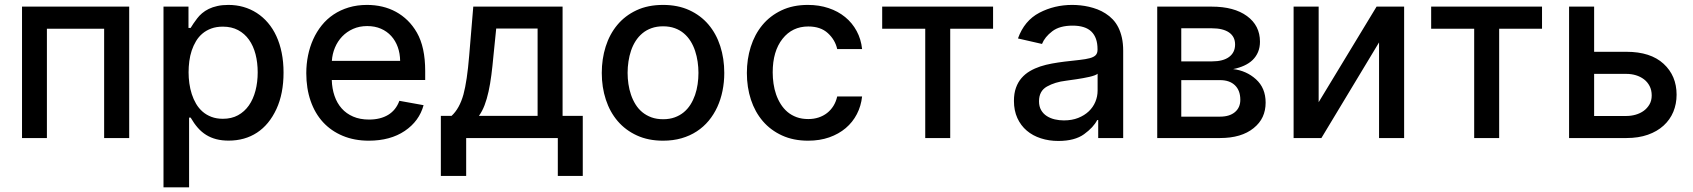

<svg xmlns="http://www.w3.org/2000/svg" viewBox="-20 -573 7027 797"><path d="M516.3 -545.5V0H412.3V-453.8H174.7V0H71.4V-545.5Z M658.7 -545.5H762.4V-457H771.3Q776.3 -465.6 783 -475.3Q789.8 -485.1 798.3 -496.4Q806.8 -507.8 818.7 -517.9Q830.6 -528.1 846.4 -535.9Q862.2 -543.7 882.5 -548.1Q902.7 -552.6 927.9 -552.6Q993.6 -552.6 1045.8 -519.2Q1071.7 -502.5 1092.3 -478.3Q1112.9 -454.2 1127.3 -422.9Q1141.7 -391.7 1149.3 -353.9Q1157 -316.1 1157 -271.7Q1157 -184.3 1127.5 -120.4Q1097.3 -55.4 1046.9 -22.4Q996.4 10.7 929 10.7Q900.9 10.7 878 4.8Q855.1 -1.1 836.1 -12.8Q817.1 -24.5 801.3 -42.4Q785.5 -60.4 771.3 -84.9H764.9V204.5H658.7ZM905.2 -79.9Q941.1 -79.9 968 -94.6Q995 -109.4 1013.1 -135.3Q1031.2 -161.2 1040.5 -196.6Q1049.7 -231.9 1049.7 -272.7Q1049.7 -313.2 1040.7 -348Q1031.6 -382.8 1013.5 -408.2Q995.4 -433.6 968.4 -448Q941.4 -462.4 905.2 -462.4Q878.2 -462.4 857.2 -454.7Q836.3 -447.1 820.5 -433.8Q804.7 -420.5 793.7 -402.2Q782.7 -383.9 775.7 -362.9Q768.8 -342 765.8 -318.9Q762.8 -295.8 762.8 -272.7Q762.8 -250 766 -226.9Q769.2 -203.8 776.1 -182.4Q783 -160.9 794 -142.2Q805 -123.6 820.8 -109.7Q836.6 -95.9 857.6 -87.9Q878.6 -79.9 905.2 -79.9Z M1251.4 -269.2Q1251.4 -307.2 1258.7 -342.9Q1266 -378.6 1280.2 -410Q1294.4 -441.4 1315.5 -467.7Q1336.6 -494 1364.7 -512.8Q1392.8 -531.6 1427.6 -542.1Q1462.4 -552.6 1503.6 -552.6Q1536.6 -552.6 1566.8 -545.5Q1596.9 -538.4 1623.4 -524Q1649.9 -509.6 1671.9 -488.1Q1693.9 -466.6 1710.6 -437.5Q1745 -377.5 1745 -278.4V-240.8H1357.2Q1358.3 -205.3 1368.6 -175.1Q1378.9 -144.9 1398.3 -123Q1417.6 -101.2 1446 -89Q1474.4 -76.7 1512.1 -76.7Q1558.9 -76.7 1591.3 -96.2Q1623.6 -115.8 1637.8 -154.5L1738.3 -136.4Q1720.2 -70 1660.2 -29.5Q1600.1 11 1511 11Q1451 11 1402.9 -9.1Q1354.8 -29.1 1321 -65.7Q1287.3 -102.3 1269.4 -154.1Q1251.4 -206 1251.4 -269.2ZM1357.6 -320.3H1641Q1640.6 -351.2 1631.2 -377.5Q1621.8 -403.8 1604.2 -423.3Q1586.6 -442.8 1561.4 -453.8Q1536.2 -464.8 1504.3 -464.8Q1471.9 -464.8 1445.7 -453.1Q1419.4 -441.4 1400.4 -421.5Q1381.4 -401.6 1370.4 -375.4Q1359.4 -349.1 1357.6 -320.3Z M1810 157.3V-92H1854.4Q1887.4 -122.2 1903.8 -180.8Q1919 -236.9 1927.6 -342L1944.6 -545.5H2315.3V-92H2399.1V157.3H2295.5V0H1915.1V157.3ZM2211.6 -92V-454.5H2039.8L2028.4 -342Q2024.5 -299 2019.7 -261.7Q2014.9 -224.4 2008 -193Q2001.1 -161.6 1991.5 -136.4Q1981.9 -111.2 1968 -92Z M2732.2 -552.6Q2793.7 -552.6 2841.1 -530.9Q2888.5 -509.2 2920.8 -471.2Q2953.1 -433.2 2969.8 -381.6Q2986.5 -329.9 2986.5 -270.2Q2986.5 -231.9 2979.2 -196Q2971.9 -160.2 2957.6 -128.9Q2943.2 -97.7 2921.9 -71.9Q2900.6 -46.2 2872.3 -27.7Q2844.1 -9.2 2809.1 0.9Q2774.1 11 2732.2 11Q2671.2 11 2623.9 -10.7Q2576.7 -32.3 2544.2 -70.1Q2511.7 -108 2494.9 -159.4Q2478 -210.9 2478 -270.2Q2478 -328.1 2494.1 -379.4Q2510.3 -430.8 2542.3 -469.3Q2574.2 -507.8 2621.8 -530.2Q2669.4 -552.6 2732.2 -552.6ZM2585.2 -270.6Q2585.2 -247.5 2588.6 -224.3Q2592 -201 2599.3 -179.7Q2606.5 -158.4 2618.1 -139.7Q2629.6 -121.1 2646.1 -107.4Q2662.6 -93.8 2684.1 -85.9Q2705.6 -78.1 2732.6 -78.1Q2759.6 -78.1 2780.7 -85.8Q2801.8 -93.4 2818.2 -106.9Q2834.5 -120.4 2846.1 -138.7Q2857.6 -157 2865.1 -178.4Q2872.5 -199.9 2875.9 -223.4Q2879.3 -246.8 2879.3 -270.6Q2879.3 -293.7 2875.9 -316.9Q2872.5 -340.2 2865.4 -361.7Q2858.3 -383.2 2846.8 -401.8Q2835.2 -420.5 2818.9 -434.3Q2802.6 -448.2 2781.1 -456Q2759.6 -463.8 2732.6 -463.8Q2706 -463.8 2684.5 -456.1Q2663 -448.5 2646.7 -434.8Q2630.3 -421.2 2618.6 -402.9Q2606.9 -384.6 2599.6 -363.1Q2592.3 -341.6 2588.8 -318Q2585.2 -294.4 2585.2 -270.6Z M3080.3 -270.2Q3080.3 -327.4 3096.4 -378.7Q3112.6 -430 3144.5 -468.8Q3176.5 -507.5 3223.9 -530Q3271.3 -552.6 3333.5 -552.6Q3380 -552.6 3419.4 -539.4Q3458.8 -526.3 3488.3 -502.1Q3517.8 -478 3536 -444.2Q3554.3 -410.5 3558.6 -369.3H3455.3Q3446.7 -407.7 3416.5 -435.4Q3386.4 -463.1 3335.2 -463.1Q3268.8 -463.1 3228.3 -411.9Q3187.5 -360.4 3187.5 -272.7Q3187.5 -249.3 3190.9 -225.9Q3194.2 -202.4 3201.7 -180.9Q3209.2 -159.4 3220.9 -140.8Q3232.6 -122.2 3248.9 -108.3Q3265.3 -94.5 3286.8 -86.6Q3308.2 -78.8 3335.2 -78.8Q3358 -78.8 3377.7 -85.2Q3397.4 -91.6 3413 -103.7Q3428.6 -115.8 3439.5 -133.2Q3450.3 -150.6 3455.3 -172.6H3558.6Q3554.3 -132.8 3536.9 -99.3Q3519.5 -65.7 3490.6 -41.2Q3461.6 -16.7 3422.2 -2.8Q3382.8 11 3334.5 11Q3273.4 11 3226.2 -10.7Q3179 -32.3 3146.5 -70.1Q3114 -108 3097.1 -159.3Q3080.3 -210.6 3080.3 -270.2Z M4102.3 -545.5V-453.8H3924.4V0H3820.7V-453.8H3642V-545.5Z M4398.1 -317.1Q4435 -321.4 4461.1 -324.2Q4487.2 -327.1 4503.7 -331.5Q4520.2 -335.9 4528.1 -343.9Q4535.9 -351.9 4535.9 -366.5V-369Q4535.9 -416.9 4510.5 -441.8Q4485.1 -466.6 4432.2 -466.6Q4378.6 -466.6 4348 -443.2Q4317.1 -419.7 4305.4 -390.6L4205.6 -413.4Q4232.2 -487.6 4294.7 -520.2Q4356.9 -552.6 4430.8 -552.6Q4446.7 -552.6 4464.5 -550.8Q4482.2 -549 4500.2 -544.9Q4518.1 -540.8 4535.7 -534.1Q4553.3 -527.3 4569.2 -517Q4585.6 -506.7 4599.1 -492.5Q4612.6 -478.3 4622.2 -459.3Q4631.7 -440.3 4637.1 -416.2Q4642.4 -392 4642.4 -362.2V0H4538.7V-74.6H4534.4Q4519.2 -44.4 4480.1 -16Q4441.4 12.1 4373.2 12.1Q4334.5 12.1 4300.8 1.2Q4267 -9.6 4242.2 -30.7Q4217.3 -51.8 4203.1 -82.9Q4188.9 -114 4188.9 -154.1Q4188.9 -185.4 4197.3 -208.6Q4205.6 -231.9 4220.3 -248.9Q4235.1 -266 4255 -277.7Q4274.9 -289.4 4298.1 -297.1Q4321.4 -304.7 4346.9 -309.3Q4372.5 -313.9 4398.1 -317.1ZM4293 -152.7Q4293 -131 4301.8 -115.8Q4310.7 -100.5 4325.5 -91.1Q4340.2 -81.7 4358.7 -77.4Q4377.1 -73.2 4396.3 -73.2Q4429.7 -73.2 4455.6 -83.5Q4481.5 -93.8 4499.5 -110.8Q4517.4 -127.8 4526.8 -150.2Q4536.2 -172.6 4536.2 -196.7V-267Q4532.7 -263.5 4523.4 -260.1Q4514.2 -256.7 4502 -253.9Q4489.7 -251.1 4475.7 -248.6Q4461.6 -246.1 4448.3 -244.1Q4435 -242.2 4423.5 -240.6Q4411.9 -239 4404.8 -237.9Q4359.4 -232.6 4326 -213.8Q4293 -195.3 4293 -152.7Z M5009.9 -545.5Q5102.6 -545.5 5156.2 -506.4Q5210.2 -467 5210.2 -399.9Q5210.2 -376.1 5202.2 -357.1Q5194.2 -338.1 5179.7 -324Q5165.1 -310 5144.5 -300.6Q5123.9 -291.2 5098.7 -286.2Q5153.8 -279.8 5193.5 -244Q5233.7 -207.7 5233.7 -147Q5233.7 -114.7 5221.6 -88.2Q5209.5 -61.8 5183.9 -41.2Q5133.2 0 5044.4 0H4783.7V-545.5ZM4883.5 -88.8H5044.4Q5083.8 -88.8 5106.2 -107.6Q5128.6 -126.4 5128.6 -158.7Q5128.6 -197.4 5106.4 -218.9Q5084.2 -240.4 5044.4 -240.4H4883.5ZM4883.5 -318.2H5011Q5057.2 -318.2 5082 -336.6Q5106.9 -355.1 5106.9 -388.5Q5106.9 -420.8 5081.9 -438.2Q5056.8 -455.6 5009.9 -455.6H4883.5Z M5349.8 -545.5H5453.8V-148.8L5694.2 -545.5H5808.6V0H5704.5V-397L5465.2 0H5349.8Z M6381 -545.5V-453.8H6203.1V0H6099.4V-453.8H5920.8V-545.5Z M6493.3 -545.5H6597.3V-358H6731.5Q6831.7 -358 6885.7 -308.2Q6939.6 -258.5 6939.6 -180Q6939.6 -141.7 6926 -108.8Q6912.3 -76 6885.7 -51.7Q6859 -27.3 6820.3 -13.7Q6781.6 0 6731.5 0H6493.3ZM6597.3 -91.6H6731.5Q6750.7 -91.6 6769.5 -96.9Q6788.4 -102.3 6803.1 -112.9Q6817.8 -123.6 6827.1 -139.6Q6836.3 -155.5 6836.3 -176.8Q6836.3 -198.9 6827.6 -215.7Q6818.9 -232.6 6804.2 -243.8Q6789.4 -255 6770.6 -260.7Q6751.8 -266.3 6731.5 -266.3H6597.3Z"/></svg>

Font: Inter P Medium
Style: Regular
Weight: 500
Designer: Rasmus Andersson
Foundry: rsms
Version: Version 3.018;git-588b23468